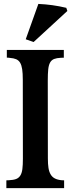

<svg xmlns="http://www.w3.org/2000/svg" viewBox="-20 -967 366 987"><path d="M326.2 -910.6 152.8 -751 112.3 -765.1 177.2 -946.8Q213.4 -945.3 248.8 -940.4Q284.2 -935.5 320.8 -926.8ZM15.1 -710.4H308.1V-670.4L292.5 -669.9Q271.5 -668.9 258.3 -663.8Q245.1 -658.7 237.8 -646Q230.5 -633.3 228 -611.1Q225.6 -588.9 225.6 -553.2L226.1 -152.3Q226.1 -124 229.2 -103.8Q232.4 -83.5 240.5 -70.1Q248.5 -56.6 262.2 -49.6Q275.9 -42.5 296.9 -40.5L309.6 -40V0H12.7V-40L25.4 -40.5Q48.3 -41.5 62.3 -46.6Q76.2 -51.8 84.2 -64.2Q92.3 -76.7 95 -97.7Q97.7 -118.7 97.7 -151.4L97.2 -557.1Q97.2 -590.3 94 -611.3Q90.8 -632.3 83.3 -644.8Q75.7 -657.2 63 -662.6Q50.3 -668 30.8 -669.4Q27.8 -670.4 22.7 -670.4Q17.6 -670.4 15.1 -670.4Z"/></svg>

Font: Varendra
Style: Regular
Weight: 700
Designer: Jacob Thomas
Foundry: Bangla Type Foundry
Version: Version 1.008